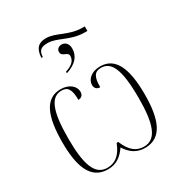

<svg xmlns="http://www.w3.org/2000/svg" viewBox="-197 -990 1076 1141"><g transform="rotate(-30 341.5 -420.0)"><path d="M201 -762H211L212 -772C216 -805 231 -820 276 -820C345 -820 399 -764 503 -764H518V-795H506C406 -795 352 -850 282 -850C233 -850 205 -827 201 -762ZM287 -618V-607C359 -630 388 -670 388 -720C388 -756 365 -771 345 -771C324 -771 309 -759 309 -740C309 -705 356 -717 356 -686C356 -650 326 -630 287 -618ZM214 10C270 10 309 -17 342 -66C372 -19 410 10 469 10C588 10 625 -104 625 -267C625 -444 583 -544 477 -544C417 -544 381 -509 381 -472C381 -447 397 -436 417 -436C416 -507 434 -534 477 -534C547 -534 583 -467 583 -266C583 -90 552 0 467 0C417 0 377 -27 347 -101H336C306 -24 264 0 215 0C131 0 100 -88 100 -267C100 -458 134 -534 207 -534C247 -534 267 -511 267 -436C286 -436 302 -447 302 -472C302 -509 266 -544 206 -544C100 -544 58 -444 58 -265C58 -108 92 10 214 10Z"/></g></svg>

Font: Noto Serif Display SemiCondensed ExtraLight
Style: Regular
Weight: 200
Width: 4
Designer: Monotype Design Team
Foundry: Monotype Imaging Inc.
Version: Version 2.009